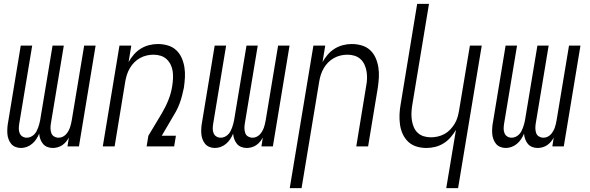

<svg xmlns="http://www.w3.org/2000/svg" viewBox="-20 -755 3040 990"><path d="M88 8Q73 8 59.5 2.5Q46 -3 37.5 -13.5Q29 -24 24 -37.5Q19 -51 18 -65.5Q17 -80 18 -95.5Q19 -111 22 -126L87 -520H146L79 -116Q77 -103 77 -91Q77 -79 81.5 -68Q86 -57 96 -51Q106 -45 118 -45Q128 -45 137.5 -49Q147 -53 155 -60.5Q163 -68 168 -77.5Q173 -87 176.5 -96.5Q180 -106 182.5 -115.5Q185 -125 187 -135L251 -520H309L242 -116Q240 -103 240.5 -91Q241 -79 245 -68Q249 -57 259.5 -51Q270 -45 282 -45Q292 -45 301.5 -49Q311 -53 318.5 -60.5Q326 -68 331.5 -77.5Q337 -87 340.5 -96.5Q344 -106 346 -115.5Q348 -125 350 -135L414 -520H473L387 0H328L335 -46Q329 -34 320.5 -24Q312 -14 301 -6.5Q290 1 277 4.5Q264 8 252 8Q237 8 223.5 2.5Q210 -3 201.5 -13.5Q193 -24 188 -37.5Q183 -51 182 -66Q176 -51 167 -37.5Q158 -24 145.5 -13.5Q133 -3 118 2.5Q103 8 88 8Z M510 0 596 -520H657L643 -435Q654 -455 670 -473.5Q686 -492 706.5 -504.5Q727 -517 749.5 -522.5Q772 -528 794 -528Q821 -528 846 -520.5Q871 -513 889 -496Q907 -479 917 -456Q927 -433 931 -407.5Q935 -382 933.5 -355.5Q932 -329 928 -302Q924 -282 918.5 -261Q913 -240 905.5 -220Q898 -200 887.5 -180.5Q877 -161 865 -142L814 -55H887L878 0H736L745 -55L814 -170Q824 -187 832.5 -204Q841 -221 848 -238.5Q855 -256 860 -274Q865 -292 868 -311Q871 -330 872 -349.5Q873 -369 870.5 -387Q868 -405 860 -421.5Q852 -438 839 -450Q826 -462 808.5 -467.5Q791 -473 771 -473Q754 -473 736.5 -469Q719 -465 702.5 -456Q686 -447 672.5 -433.5Q659 -420 649.5 -403.5Q640 -387 634.5 -370Q629 -353 626 -335L571 0Z M1088 8Q1073 8 1059.5 2.5Q1046 -3 1037.5 -13.5Q1029 -24 1024 -37.5Q1019 -51 1018 -65.5Q1017 -80 1018 -95.5Q1019 -111 1022 -126L1087 -520H1146L1079 -116Q1077 -103 1077 -91Q1077 -79 1081.5 -68Q1086 -57 1096 -51Q1106 -45 1118 -45Q1128 -45 1137.5 -49Q1147 -53 1155 -60.5Q1163 -68 1168 -77.5Q1173 -87 1176.5 -96.5Q1180 -106 1182.5 -115.5Q1185 -125 1187 -135L1251 -520H1309L1242 -116Q1240 -103 1240.5 -91Q1241 -79 1245 -68Q1249 -57 1259.5 -51Q1270 -45 1282 -45Q1292 -45 1301.5 -49Q1311 -53 1318.5 -60.5Q1326 -68 1331.5 -77.5Q1337 -87 1340.5 -96.5Q1344 -106 1346 -115.5Q1348 -125 1350 -135L1414 -520H1473L1387 0H1328L1335 -46Q1329 -34 1320.5 -24Q1312 -14 1301 -6.5Q1290 1 1277 4.5Q1264 8 1252 8Q1237 8 1223.5 2.5Q1210 -3 1201.5 -13.5Q1193 -24 1188 -37.5Q1183 -51 1182 -66Q1176 -51 1167 -37.5Q1158 -24 1145.5 -13.5Q1133 -3 1118 2.5Q1103 8 1088 8Z M1474 215 1596 -520H1657L1643 -435Q1654 -455 1670 -473.5Q1686 -492 1706.5 -504.5Q1727 -517 1749.5 -522.5Q1772 -528 1794 -528Q1821 -528 1846 -520.5Q1871 -513 1889 -496Q1907 -479 1917 -456Q1927 -433 1931 -407.5Q1935 -382 1933.5 -355.5Q1932 -329 1928 -302L1878 0H1817L1868 -311Q1872 -331 1872.5 -350Q1873 -369 1870 -387Q1867 -405 1859.5 -421.5Q1852 -438 1839 -450Q1826 -462 1808.5 -467.5Q1791 -473 1771 -473Q1754 -473 1736.5 -469Q1719 -465 1702.5 -456Q1686 -447 1672.5 -433.5Q1659 -420 1649.5 -403.5Q1640 -387 1634.5 -370Q1629 -353 1626 -335L1535 215Z M2281 215 2331 -85Q2319 -65 2303 -46.5Q2287 -28 2266.5 -15.5Q2246 -3 2223.5 2.5Q2201 8 2179 8Q2152 8 2127.5 0.5Q2103 -7 2085 -24Q2067 -41 2056.5 -64Q2046 -87 2042.5 -112.5Q2039 -138 2040 -164.5Q2041 -191 2046 -218L2131 -735H2192L2105 -209Q2102 -189 2101.5 -170Q2101 -151 2104 -133Q2107 -115 2114 -98.5Q2121 -82 2134 -70Q2147 -58 2164.5 -52.5Q2182 -47 2202 -47Q2219 -47 2237 -51Q2255 -55 2271.5 -64Q2288 -73 2301 -86.5Q2314 -100 2324 -116.5Q2334 -133 2339 -150Q2344 -167 2347 -185L2403 -520H2464L2342 215Z M2588 8Q2573 8 2559.5 2.5Q2546 -3 2537.5 -13.5Q2529 -24 2524 -37.5Q2519 -51 2518 -65.5Q2517 -80 2518 -95.5Q2519 -111 2522 -126L2587 -520H2646L2579 -116Q2577 -103 2577 -91Q2577 -79 2581.5 -68Q2586 -57 2596 -51Q2606 -45 2618 -45Q2628 -45 2637.5 -49Q2647 -53 2655 -60.5Q2663 -68 2668 -77.5Q2673 -87 2676.5 -96.5Q2680 -106 2682.5 -115.5Q2685 -125 2687 -135L2751 -520H2809L2742 -116Q2740 -103 2740.5 -91Q2741 -79 2745 -68Q2749 -57 2759.5 -51Q2770 -45 2782 -45Q2792 -45 2801.5 -49Q2811 -53 2818.5 -60.5Q2826 -68 2831.5 -77.5Q2837 -87 2840.5 -96.5Q2844 -106 2846 -115.5Q2848 -125 2850 -135L2914 -520H2973L2887 0H2828L2835 -46Q2829 -34 2820.5 -24Q2812 -14 2801 -6.5Q2790 1 2777 4.5Q2764 8 2752 8Q2737 8 2723.5 2.5Q2710 -3 2701.5 -13.5Q2693 -24 2688 -37.5Q2683 -51 2682 -66Q2676 -51 2667 -37.5Q2658 -24 2645.5 -13.5Q2633 -3 2618 2.5Q2603 8 2588 8Z"/></svg>

Font: Iosevka Term Curly Lt Obl
Style: Regular
Weight: 300
Italic angle: -9°
Designer: Belleve Invis
Foundry: Belleve Invis
Version: Version 32.3.0